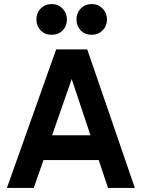

<svg xmlns="http://www.w3.org/2000/svg" viewBox="-20 -924 697 944"><path d="M156 -259H492V-137H156ZM14 0 256 -681H409L643 0H511L314 -591H352L146 0ZM159 -828Q159 -860 180 -882Q201 -904 234 -904Q266 -904 287.5 -882Q309 -860 309 -828Q309 -796 288 -774.5Q267 -753 234 -753Q201 -753 180 -774.5Q159 -796 159 -828ZM356 -828Q356 -860 377 -882Q398 -904 431 -904Q463 -904 484.5 -882Q506 -860 506 -828Q506 -796 484.5 -774.5Q463 -753 431 -753Q398 -753 377 -774.5Q356 -796 356 -828Z"/></svg>

Font: Gabarito SemiBold
Style: Regular
Weight: 600
Designer: Leandro Assis / Alvaro Franca / Felipe Casaprima
Foundry: Naipe Foundry
Version: Version 1.000